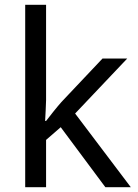

<svg xmlns="http://www.w3.org/2000/svg" viewBox="-20 -780 574 800"><path d="M172 -363V-760H85V0H172V-197L233 -250L419 0H525L293 -307L510 -536H407L236 -355C218 -335 184 -292 172 -276H168C169 -301 172 -342 172 -363Z"/></svg>

Font: Noto Sans Psalter Pahlavi
Style: Regular
Weight: 400
Designer: Monotype Design Team
Foundry: Monotype Imaging Inc.
Version: Version 2.002